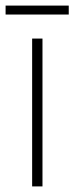

<svg xmlns="http://www.w3.org/2000/svg" viewBox="-39 -667 266 687"><path d="M113 0H76V-529H113ZM207 -647V-615H-19V-647Z"/></svg>

Font: Noto Sans Arabic Cond ExtLt
Style: Regular
Weight: 200
Width: 3
Designer: Monotype Design Team, Nadine Chahine, Nizar Qandah and Khaled Hosny
Foundry: Monotype Imaging Inc.
Version: Version 2.012; ttfautohint (v1.8.4.7-5d5b)